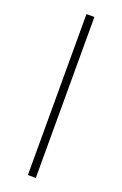

<svg xmlns="http://www.w3.org/2000/svg" viewBox="-140 -753 507 796"><g transform="rotate(20 113.5 -355.0)"><path d="M96 0V-710H131V0Z"/></g></svg>

Font: Raleway ExtraLight
Style: Regular
Weight: 200
Designer: Matt McInerney, Pablo Impallari, Rodrigo Fuenzalida
Foundry: Matt McInerney, Pablo Impallari, Rodrigo Fuenzalida
Version: Version 4.026